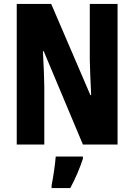

<svg xmlns="http://www.w3.org/2000/svg" viewBox="-20 -734 682 975"><path d="M577 0V-714H436V-428C437 -380 439 -334 443 -251H439L240 -714H65V0H205V-291C204 -336 203 -388 198 -474H202L401 0ZM401 72V61H263C260 103 249 173 242 208V221H337C362 174 385 122 401 72Z"/></svg>

Font: Noto Sans Kannada ExtraCondensed ExtraBold
Style: Regular
Weight: 800
Width: 2
Designer: Jelle Bosma - Monotype Design Team
Foundry: Monotype Imaging Inc.
Version: Version 2.005